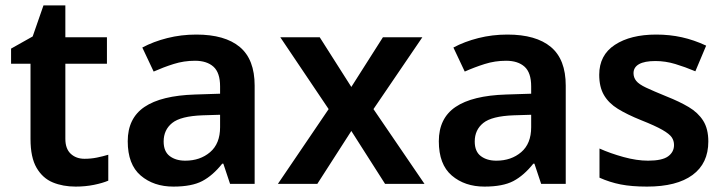

<svg xmlns="http://www.w3.org/2000/svg" viewBox="-20 -681 2683 711"><path d="M293 -93Q317 -93 339 -97.5Q361 -102 381 -108V-12Q360 -3 328 3.5Q296 10 260 10Q213 10 175.5 -5.5Q138 -21 115.5 -59.5Q93 -98 93 -166V-445H21V-501L101 -546L141 -661H222V-543H376V-445H222V-167Q222 -130 242 -111.5Q262 -93 293 -93Z M707 -553Q813 -553 868 -507Q923 -461 923 -364V0H832L807 -75H803Q768 -31 729 -10.5Q690 10 622 10Q549 10 501 -31Q453 -72 453 -158Q453 -243 515 -285Q577 -327 702 -331L795 -334V-361Q795 -412 770.5 -434Q746 -456 702 -456Q661 -456 623 -444Q585 -432 549 -416L507 -505Q548 -527 599.5 -540Q651 -553 707 -553ZM730 -254Q649 -251 617.5 -225.5Q586 -200 586 -157Q586 -120 608.5 -103Q631 -86 666 -86Q721 -86 758 -117.5Q795 -149 795 -210V-256Z M1197 -277 1018 -543H1164L1281 -359L1398 -543H1544L1363 -277L1552 0H1406L1281 -196L1155 0H1009Z M1859 -553Q1965 -553 2020 -507Q2075 -461 2075 -364V0H1984L1959 -75H1955Q1920 -31 1881 -10.5Q1842 10 1774 10Q1701 10 1653 -31Q1605 -72 1605 -158Q1605 -243 1667 -285Q1729 -327 1854 -331L1947 -334V-361Q1947 -412 1922.5 -434Q1898 -456 1854 -456Q1813 -456 1775 -444Q1737 -432 1701 -416L1659 -505Q1700 -527 1751.5 -540Q1803 -553 1859 -553ZM1882 -254Q1801 -251 1769.5 -225.5Q1738 -200 1738 -157Q1738 -120 1760.5 -103Q1783 -86 1818 -86Q1873 -86 1910 -117.5Q1947 -149 1947 -210V-256Z M2603 -157Q2603 -76 2544.5 -33Q2486 10 2376 10Q2319 10 2278.5 2Q2238 -6 2200 -23V-131Q2240 -113 2289 -99.5Q2338 -86 2380 -86Q2432 -86 2454 -102Q2476 -118 2476 -144Q2476 -160 2467.5 -172.5Q2459 -185 2433 -200Q2407 -215 2354 -236Q2302 -257 2268 -278Q2234 -299 2216.5 -329Q2199 -359 2199 -404Q2199 -477 2257 -515Q2315 -553 2410 -553Q2460 -553 2505 -543Q2550 -533 2595 -512L2555 -417Q2517 -433 2480.5 -444Q2444 -455 2407 -455Q2367 -455 2346.5 -443.5Q2326 -432 2326 -410Q2326 -394 2336 -381.5Q2346 -369 2372.5 -356.5Q2399 -344 2448 -324Q2496 -305 2530.5 -284.5Q2565 -264 2584 -234Q2603 -204 2603 -157Z"/></svg>

Font: Noto Traditional Nushu SemiBold
Style: Regular
Weight: 600
Version: Version 2.003